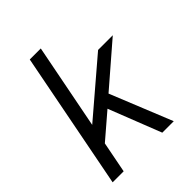

<svg xmlns="http://www.w3.org/2000/svg" viewBox="-199 -812 924 924"><g transform="rotate(-45 263.5 -350.0)"><path d="M26 0H101L132 -159L259 -268L364 0H442L314 -316L527 -500H427L152 -265L237 -700H162Z"/></g></svg>

Font: Uncut Sans
Style: Italic
Weight: 400
Italic angle: -11°
Designer: Kasper Nordkvist
Foundry: UNCUT.wtf
Version: Version 1.304;Glyphs 3.2 (3246)